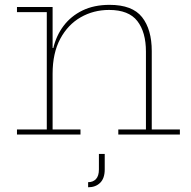

<svg xmlns="http://www.w3.org/2000/svg" viewBox="-20 -555 786 792"><path d="M197 -21H312V0H50V-21H173V-505H50V-526H197ZM582 -21V-342Q582 -422.5 546.5 -468.2Q511 -514 430 -514Q366 -514 313 -483.8Q260 -453.5 228.5 -394.8Q197 -336 197 -251L190 -357H200Q212 -408 242.2 -448.2Q272.5 -488.5 320.2 -511.8Q368 -535 432 -535Q526 -535 566 -484.2Q606 -433.5 606 -344V-21H722V0H468V-21ZM388 80H412V144Q412 180.5 393.2 199Q374.5 217.5 343.5 217.5V196.5Q364 196.5 376 183.5Q388 170.5 388 144Z"/></svg>

Font: Hepta Slab ExtraLight ExtraLight
Style: Regular
Weight: 250
Version: Version 1.102